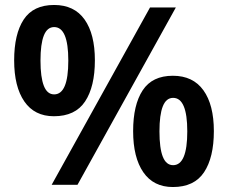

<svg xmlns="http://www.w3.org/2000/svg" viewBox="-20 -744 918 773"><path d="M198 -724Q279 -724 320.5 -665.5Q362 -607 362 -501Q362 -395 322.5 -335.5Q283 -276 197 -276Q119 -276 78 -335.5Q37 -395 37 -501Q37 -607 75.5 -665.5Q114 -724 198 -724ZM198 -635Q170 -635 156.5 -601Q143 -567 143 -500Q143 -433 156.5 -398.5Q170 -364 198 -364Q255 -364 255 -500Q255 -635 198 -635ZM688 -714 292 0H188L584 -714ZM676 -439Q757 -439 799 -380.5Q841 -322 841 -216Q841 -110 801.5 -50.5Q762 9 676 9Q598 9 557 -50.5Q516 -110 516 -216Q516 -322 554.5 -380.5Q593 -439 676 -439ZM677 -350Q649 -350 635.5 -316Q622 -282 622 -215Q622 -147 635.5 -113Q649 -79 677 -79Q734 -79 734 -215Q734 -350 677 -350Z"/></svg>

Font: Noto Sans Adlam Unjoined SemiBold
Style: Regular
Weight: 600
Version: Version 3.001